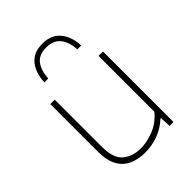

<svg xmlns="http://www.w3.org/2000/svg" viewBox="-230 -916 1039 1039"><g transform="rotate(-45 289.0 -396.5)"><path d="M261 9Q209 9 168.8 -9.2Q128.5 -27.5 106 -68.2Q83.5 -109 83.5 -177.5V-540H117.5V-177.5Q117.5 -92 157.8 -58Q198 -24 262 -24Q309.5 -24 361.5 -44.8Q413.5 -65.5 452.5 -112.5V-540H486.5V0H456.5L453.5 -63H449.5Q411 -27 362.2 -9Q313.5 9 261 9ZM144 -646Q147 -717.5 182.2 -759.8Q217.5 -802 284 -802Q351 -802 387 -759.5Q423 -717 426 -646H396.5Q393 -705 366 -738.8Q339 -772.5 284 -772.5Q229 -772.5 203 -738.8Q177 -705 173.5 -646Z"/></g></svg>

Font: Encode Sans Semi Expanded Thin
Style: Regular
Weight: 100
Width: 6
Designer: Multiple Designers
Foundry: Impallari Type
Version: Version 3.000; ttfautohint (v1.8.3) -l 8 -r 50 -G 200 -x 14 